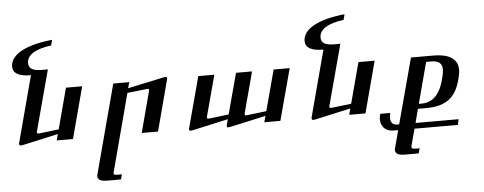

<svg xmlns="http://www.w3.org/2000/svg" viewBox="-56 -786 3065 1216"><g transform="rotate(-5 1476.5 -177.5)"><path d="M473.6 -327.6 386.7 0H283.2L293.5 -39.6L66.4 10.7Q59.1 12.2 54.7 12.2Q48.3 12.2 46.1 9.3Q43.9 6.3 43.9 0Q43.9 -2.4 44.9 -5.4L156.7 -425.8Q98.6 -425.8 70.6 -442.1Q42.5 -458.5 42.5 -489.7Q42.5 -518.1 60.3 -542.5Q78.1 -566.9 112.1 -585.7Q146 -604.5 195.8 -617.7Q245.6 -630.9 309.6 -637.2L300.3 -602.1Q265.6 -597.7 237.1 -589.6Q208.5 -581.5 188 -569.3Q167.5 -557.1 156.2 -540.8Q145 -524.4 145 -503.4Q145 -477.1 165.8 -465.1Q186.5 -453.1 227.1 -453.1H266.6L163.1 -66.9Q162.6 -64.5 162.4 -63.2Q162.1 -62 162.1 -61Q162.6 -53.7 173.3 -53.7Q175.8 -54.2 177.2 -54.2Q178.7 -54.2 179.7 -54.2L301.8 -68.8L370.6 -327.6Z M1012.7 -322.8 927.2 0H823.7L893.1 -262.2Q896.5 -276.9 882.3 -274.9L755.4 -260.7L626.5 226.1Q624.5 231.9 623.5 238.8Q623.5 245.1 628.7 247.6Q633.8 250 648.4 250H675.8L667 281.7H584Q556.6 281.7 543 277.3Q520 270 519.5 248.5Q519.5 240.7 522 233.4L671.4 -327.6H773.4L762.2 -289.6L992.7 -338.9Q1000 -340.3 1004.9 -340.3Q1013.7 -340.3 1014.2 -332.5Q1014.2 -328.6 1012.7 -322.8Z M1793 -327.6 1705.1 0H1603L1613.8 -39.6L1387.2 10.3Q1379.4 12.2 1373.5 12.2Q1364.3 12.2 1364.3 4.4Q1364.3 0.5 1365.2 -5.4L1374.5 -39.6L1146 11.2Q1142.6 12.2 1139.2 12.2Q1135.7 12.2 1134.8 12.2Q1123.5 12.2 1123.5 3.4Q1123.5 0 1125.5 -4.9L1211.9 -327.6H1314L1244.1 -66.9Q1243.2 -62.5 1243.2 -61Q1243.7 -53.7 1253.9 -53.7Q1258.3 -54.2 1260.3 -54.2L1382.3 -68.8L1451.7 -327.6H1553.7L1483.9 -66.9Q1483.4 -61.5 1483.9 -59.6Q1483.9 -53.7 1493.2 -53.7Q1497.1 -53.7 1499.5 -54.2L1621.6 -68.8L1690.9 -327.6Z M2333 -327.6 2246.1 0H2142.6L2152.8 -39.6L1925.8 10.7Q1918.5 12.2 1914.1 12.2Q1907.7 12.2 1905.5 9.3Q1903.3 6.3 1903.3 0Q1903.3 -2.4 1904.3 -5.4L2016.1 -425.8Q1958 -425.8 1929.9 -442.1Q1901.9 -458.5 1901.9 -489.7Q1901.9 -518.1 1919.7 -542.5Q1937.5 -566.9 1971.4 -585.7Q2005.4 -604.5 2055.2 -617.7Q2105 -630.9 2168.9 -637.2L2159.7 -602.1Q2125 -597.7 2096.4 -589.6Q2067.9 -581.5 2047.4 -569.3Q2026.9 -557.1 2015.6 -540.8Q2004.4 -524.4 2004.4 -503.4Q2004.4 -477.1 2025.1 -465.1Q2045.9 -453.1 2086.4 -453.1H2126L2022.5 -66.9Q2022 -64.5 2021.7 -63.2Q2021.5 -62 2021.5 -61Q2022 -53.7 2032.7 -53.7Q2035.2 -54.2 2036.6 -54.2Q2038.1 -54.2 2039.1 -54.2L2161.1 -68.8L2230 -327.6Z M2579.6 0 2556.6 87.9H2830.1L2823.2 123.5H2546.9L2518.6 230Q2518.1 231.9 2517.8 233.4Q2517.6 234.9 2517.6 236.3Q2517.6 246.1 2526.1 248Q2534.7 250 2545.4 250H2568.8L2560.1 281.7H2473.1Q2411.6 281.7 2411.6 248Q2411.6 241.2 2413.6 234.9L2443.4 123.5H2414.6Q2394 123.5 2378.7 117.2Q2363.3 110.8 2353.3 100.3Q2343.3 89.8 2338.4 75.7Q2333.5 61.5 2333.5 45.9Q2333.5 28.3 2339.4 10.7H2402.8Q2400.4 19 2399.2 27.1Q2397.9 35.2 2397.9 42.5Q2397.9 62 2408.2 75Q2418.5 87.9 2444.3 87.9H2452.6L2564 -327.6H2708.5Q2738.3 -327.6 2765.9 -322.5Q2793.5 -317.4 2814.7 -305.4Q2835.9 -293.5 2848.4 -273.7Q2860.8 -253.9 2860.8 -225.1Q2860.8 -219.7 2860.4 -213.6Q2859.9 -207.5 2858.9 -201.2Q2849.6 -147 2832 -108.9Q2814.5 -70.8 2786.9 -46.6Q2759.3 -22.5 2720.9 -11.2Q2682.6 0 2632.3 0ZM2756.8 -212.4Q2757.8 -218.3 2758.3 -223.6Q2758.8 -229 2758.8 -234.4Q2758.8 -263.2 2742.2 -277.3Q2725.6 -291.5 2689.9 -291.5H2657.2L2587.9 -30.8H2606.4Q2664.1 -30.8 2701.7 -74.7Q2739.3 -118.7 2756.8 -212.4Z"/></g></svg>

Font: Arian Grqi
Style: Regular
Weight: 400
Designer: Ruben Hakobyan (Tarumian)
Foundry: Ruben Hakobyan (Tarumian)
Version: Version 1.003